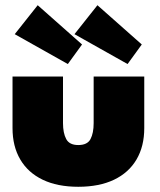

<svg xmlns="http://www.w3.org/2000/svg" viewBox="-20 -704 613 736"><path d="M221.5 -232Q221.5 -194 233.8 -171Q246 -148 280 -148Q315 -148 327 -171Q339 -194 339 -232V-410.5H533V-213Q533 -143 503.2 -92.5Q473.5 -42 417 -15Q360.5 12 280 12Q200 12 143.8 -15Q87.5 -42 57.8 -92.5Q28 -143 28 -213V-410.5H221.5ZM469 -458.5 265.5 -573 353.5 -684 523.5 -533.5ZM240 -458.5 36.5 -573 124.5 -684 294.5 -533.5Z"/></svg>

Font: League Spartan Thin Black
Style: Regular
Weight: 900
Version: Version 2.002